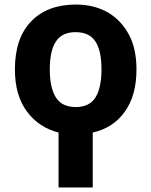

<svg xmlns="http://www.w3.org/2000/svg" viewBox="-20 -576 659 836"><path d="M234.9 240.2V1Q149.4 -20.5 97.7 -89.8Q44.9 -160.2 44.9 -273.9Q44.9 -410.6 116.2 -483.4Q186.5 -556.2 311 -556.2Q387.2 -556.2 447.3 -523.4Q505.9 -489.7 540 -427.7Q574.2 -365.7 574.2 -273.9Q574.2 -159.7 523.4 -89.8Q473.6 -19 383.8 1V240.2ZM310.1 -109.9Q369.1 -109.9 395.5 -151.4Q421.9 -193.4 421.9 -273.9Q421.9 -355.5 395.5 -395.5Q369.1 -436 309.1 -436Q250 -436 223.6 -395.5Q196.8 -355.5 196.8 -273.9Q196.8 -192.9 223.6 -151.4Q250 -109.9 310.1 -109.9Z"/></svg>

Font: Droid Sans Thai
Style: Bold
Weight: 700
Designer: Steve Matteson
Foundry: Ascender Corporation
Version: Version 1.00